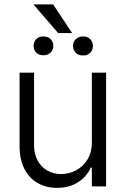

<svg xmlns="http://www.w3.org/2000/svg" viewBox="-20 -869 586 895"><path d="M408.2 -530.3H474.6V0H408.2V-87.9H403.3Q384.3 -45.4 343.3 -19.3Q302.2 6.8 246.1 6.8Q194.8 6.8 155.3 -15.9Q115.7 -38.6 93.5 -82.3Q71.3 -126 71.3 -187.5V-530.3H138.7V-192.4Q138.7 -152.3 154.8 -121.8Q170.9 -91.3 199.7 -74.5Q228.5 -57.6 265.6 -57.6Q301.8 -57.6 334.5 -75Q367.2 -92.3 387.7 -125.7Q408.2 -159.2 408.2 -205.1ZM181.6 -699.2Q203.1 -699.2 215.8 -686.8Q228.5 -674.3 228.5 -655.3Q228.5 -636.2 215.8 -623.8Q203.1 -611.3 181.6 -611.3Q161.1 -611.3 148.9 -623.8Q136.7 -636.2 136.7 -655.3Q136.7 -673.8 148.7 -686.5Q160.6 -699.2 181.6 -699.2ZM367.2 -699.2Q388.2 -699.2 400.6 -686.3Q413.1 -673.3 413.1 -654.3Q413.1 -635.7 400.6 -623Q388.2 -610.4 367.2 -610.4Q345.7 -610.4 333 -623.3Q320.3 -636.2 320.3 -654.3Q320.3 -673.3 333 -686.3Q345.7 -699.2 367.2 -699.2ZM316.4 -714.8H251L135.7 -848.6H227.5Z"/></svg>

Font: Pretendard JP Light
Style: Regular
Weight: 300
Designer: Base glyphs from Inter by Rasmus Andersson; Hangeul glyphs from Noto Sans CJK(Source Han Sans) by Jang Soo-young and Kan
Foundry: Kil Hyung-jin
Version: Version 1.309